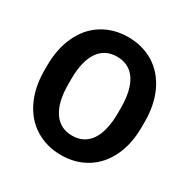

<svg xmlns="http://www.w3.org/2000/svg" viewBox="-164 -872 1017 1032"><g transform="rotate(30 345.0 -356.0)"><path d="M647.5 -371.1C647.5 -440.9 634.8 -502.4 609.9 -555.7C584.5 -608.9 548.8 -649.4 502.9 -678.2C456.5 -706.5 403.8 -720.7 344.7 -720.7C285.6 -720.7 232.9 -706.5 187 -678.2C140.6 -649.4 105 -608.9 80.1 -555.7C54.7 -502.4 42 -440.4 42 -370.6V-335.4C42.5 -267.1 55.2 -206.5 80.6 -154.3C106 -101.6 141.6 -61 188 -32.7C234.4 -4.4 286.6 9.8 345.7 9.8C405.3 9.8 458 -4.4 504.4 -33.2C550.3 -62 585.4 -102.5 610.4 -155.3C635.3 -208 647.5 -269.5 647.5 -339.4ZM499 -336.9C498.5 -189 443.8 -110.4 345.7 -110.4C295.4 -110.4 257.3 -130.4 230.5 -170.4C203.6 -210.4 190.4 -266.6 190.4 -339.4V-374C190.9 -522 246.6 -599.6 344.7 -599.6C443.8 -599.6 499 -520.5 499 -371.6Z"/></g></svg>

Font: Roboto
Style: Bold
Weight: 700
Designer: Google
Version: Version 2.137; 2017